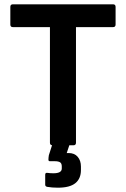

<svg xmlns="http://www.w3.org/2000/svg" viewBox="-20 -675 585 892"><path d="M224 0Q212 0 212 -12V-549H40Q28 -549 28 -561V-643Q28 -655 40 -655H505Q517 -655 517 -643V-561Q517 -549 505 -549H333V-12Q333 0 321 0ZM249 197Q221 197 199 193Q190 191 190 183V137Q190 127 199 128Q205 129 213.5 129.5Q222 130 228 130Q267 130 267 108V98Q267 84 259 79Q251 74 235 74H212Q205 74 205 67Q205 63 205.5 57Q206 51 207 46L232 -32Q234 -39 242 -39H305Q315 -39 311 -27L290 36H299Q326 36 341 53.5Q356 71 356 99V115Q356 155 330 176Q304 197 249 197Z"/></svg>

Font: Sofia Sans
Style: Bold
Weight: 700
Designer: Botio Nikoltchev, Ani Petrova
Foundry: lettersoup
Version: Version 4.100; ttfautohint (v1.8.4.7-5d5b)